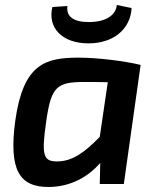

<svg xmlns="http://www.w3.org/2000/svg" viewBox="-20 -734 621 766"><path d="M333 -561C435 -561 501 -620 505 -702L446 -714C442 -672 401 -646 334 -646C275 -646 243 -667 249 -710L189 -706C169 -625 226 -561 333 -561ZM294 -504C161 -504 73 -480 41 -253C14 -54 58 13 176 12C263 11 332 -29 380 -84L378 0H474L541 -475C475 -491 368 -504 294 -504ZM208 -90C155 -90 144 -110 164 -247C184 -391 207 -407 320 -407C337 -407 370 -407 410 -406L378 -188C318 -126 268 -90 208 -90Z"/></svg>

Font: Exo 2 Semi Bold
Style: Italic
Weight: 600
Italic angle: -8°
Designer: Natanael Gama
Version: Version 1.001;PS 001.001;hotconv 1.0.88;makeotf.lib2.5.64775